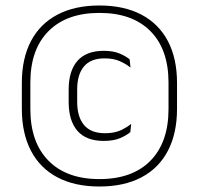

<svg xmlns="http://www.w3.org/2000/svg" viewBox="-20 -669 724 699"><path d="M342 10Q252 10 188.8 -23.5Q125.5 -57 92.5 -120.5Q59.5 -184 59.5 -273V-366.5Q59.5 -456 92.5 -519Q125.5 -582 188.8 -615.5Q252 -649 342 -649Q432 -649 495.2 -615.5Q558.5 -582 591.5 -519Q624.5 -456 624.5 -366.5V-273Q624.5 -184 591.5 -120.5Q558.5 -57 495.2 -23.5Q432 10 342 10ZM357.5 -156Q293.5 -156 261.8 -192.8Q230 -229.5 230 -298V-342.5Q230 -411 262 -447.5Q294 -484 358 -484Q392.5 -484 415.8 -474Q439 -464 452 -453L455 -423Q438.5 -436.5 415.8 -446.5Q393 -456.5 360.5 -456.5Q310.5 -456.5 285.8 -427.2Q261 -398 261 -343.5V-298Q261 -243.5 286 -213.8Q311 -184 362 -184Q395.5 -184 418.2 -194.2Q441 -204.5 457.5 -218L454.5 -188Q440.5 -176 417 -166Q393.5 -156 357.5 -156ZM342 -17Q462 -17 527.8 -84Q593.5 -151 593.5 -272V-368.5Q593.5 -489 527.8 -555.5Q462 -622 342 -622Q222.5 -622 156.5 -555.5Q90.5 -489 90.5 -368.5V-272Q90.5 -151 156.5 -84Q222.5 -17 342 -17Z"/></svg>

Font: Anek Malayalam ExtraLight
Style: Regular
Weight: 250
Version: Version 1.003